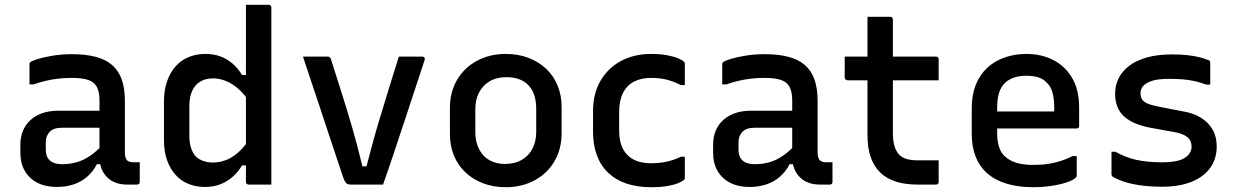

<svg xmlns="http://www.w3.org/2000/svg" viewBox="-20 -770 5150 801"><path d="M501 -348Q501 -321 501 -294.5Q501 -268 501 -240.5Q501 -213 501 -186Q501 -159 501 -134Q501 -122 503.5 -114Q506 -106 510 -101Q515 -97 521.5 -95Q528 -93 537 -93Q539 -93 541.5 -93Q544 -93 547 -93H563Q563 -72 563 -52Q563 -32 563 -11Q563 -6 560 -3Q557 0 552 0Q547 0 533.5 0Q520 0 510 0Q484 0 463.5 -7.5Q443 -15 427.5 -30Q412 -45 403.5 -66.5Q395 -88 395 -116Q395 -150 395 -185.5Q395 -221 395 -255Q395 -271 395 -287Q395 -303 395 -319Q395 -335 395 -351Q395 -387 384 -407.5Q373 -428 348 -436.5Q323 -445 279 -445Q250 -445 223.5 -442Q197 -439 171.5 -433Q146 -427 120 -418H103Q103 -439 103 -460Q103 -481 103 -501Q103 -505 104 -507Q105 -509 106 -510Q112 -516 138 -524Q164 -532 201.5 -538Q239 -544 279 -544Q337 -544 379 -533Q421 -522 448 -498.5Q475 -475 488 -438Q501 -401 501 -348ZM171 -145Q171 -116 188 -100.5Q205 -85 239 -85Q271 -85 299.5 -93Q328 -101 356 -120Q384 -139 414 -172V-85H384Q369 -55 344.5 -33.5Q320 -12 288 -1Q256 10 217 10Q170 10 136 -7.5Q102 -25 83.5 -57Q65 -89 65 -133V-166Q65 -199 76 -225Q87 -251 107.5 -269.5Q128 -288 157 -298Q186 -308 222 -308Q257 -308 290 -308Q323 -308 354.5 -308Q386 -308 417 -308Q425 -308 429.5 -296Q434 -284 435 -267.5Q436 -251 436 -237Q400 -237 369 -237Q338 -237 306.5 -237Q275 -237 239 -237Q221 -237 208.5 -233Q196 -229 187 -220Q180 -212 175.5 -201.5Q171 -191 171 -177Z M837 -545Q872 -545 900 -534.5Q928 -524 950.5 -504.5Q973 -485 990 -457H1021V-345Q987 -395 948 -419Q909 -443 868 -443Q838 -443 816 -430Q794 -417 782 -391.5Q770 -366 770 -329V-202Q770 -173 777.5 -151.5Q785 -130 797 -117Q810 -105 828 -98.5Q846 -92 868 -92Q895 -92 921 -101.5Q947 -111 972.5 -133Q998 -155 1021 -190V-80H990Q973 -52 949.5 -31.5Q926 -11 897.5 -0.5Q869 10 835 10Q797 10 765.5 -3Q734 -16 711.5 -41.5Q689 -67 676.5 -103Q664 -139 664 -185V-346Q664 -393 676.5 -429.5Q689 -466 711.5 -492Q734 -518 766 -531.5Q798 -545 837 -545ZM1101 -750Q1105 -750 1107 -748.5Q1109 -747 1110.5 -745Q1112 -743 1112 -739Q1112 -663 1112 -584.5Q1112 -506 1112 -428Q1112 -350 1112 -274.5Q1112 -199 1112 -128Q1112 -92 1112 -60Q1112 -28 1112 0Q1101 0 1089 0Q1077 0 1065 0Q1053 0 1041 0Q1029 0 1017 0Q1014 0 1011.5 -1.5Q1009 -3 1007.5 -5Q1006 -7 1006 -11Q1006 -91 1006 -171Q1006 -251 1006 -330.5Q1006 -410 1006 -490Q1006 -570 1006 -650Q1006 -675 1006 -700Q1006 -725 1006 -750Q1018 -750 1030 -750Q1042 -750 1054 -750Q1066 -750 1078 -750Q1090 -750 1101 -750Z M1347 -534Q1351 -534 1353.5 -532.5Q1356 -531 1358 -528.5Q1360 -526 1361 -522Q1382 -455 1404 -386.5Q1426 -318 1448 -242.5Q1470 -167 1492 -76H1509Q1523 -130 1536.5 -179.5Q1550 -229 1564 -274.5Q1578 -320 1591 -363.5Q1604 -407 1617.5 -449.5Q1631 -492 1644 -534Q1668 -534 1692.5 -534Q1717 -534 1741 -534Q1746 -534 1748.5 -532Q1751 -530 1752 -526.5Q1753 -523 1751 -518Q1730 -454 1708.5 -389Q1687 -324 1665.5 -259Q1644 -194 1622.5 -129.5Q1601 -65 1578 0Q1543 0 1508 0Q1473 0 1443 0Q1435 0 1429.5 -2.5Q1424 -5 1420 -11.5Q1416 -18 1411 -32Q1396 -78 1379.5 -126.5Q1363 -175 1346.5 -225.5Q1330 -276 1313 -327Q1296 -378 1278.5 -430Q1261 -482 1244 -534Q1270 -534 1295.5 -534Q1321 -534 1347 -534Z M2090 -545Q2142 -545 2185 -528.5Q2228 -512 2259 -482.5Q2290 -453 2306.5 -412.5Q2323 -372 2323 -323V-215Q2323 -148 2293 -97Q2263 -46 2210 -17.5Q2157 11 2090 11Q2038 11 1995 -5.5Q1952 -22 1921 -51.5Q1890 -81 1873.5 -121.5Q1857 -162 1857 -211V-319Q1857 -386 1887 -437Q1917 -488 1970 -516.5Q2023 -545 2090 -545ZM2094 -448Q2052 -448 2023 -431Q1994 -414 1978.5 -384Q1963 -354 1963 -315V-218Q1963 -187 1972.5 -162Q1982 -137 1999 -119Q2014 -104 2036.5 -95Q2059 -86 2086 -86Q2128 -86 2157.5 -103.5Q2187 -121 2202 -151Q2217 -181 2217 -219V-316Q2217 -349 2208.5 -374Q2200 -399 2183 -416Q2167 -432 2144.5 -440Q2122 -448 2094 -448Z M2697 -545Q2735 -545 2763.5 -539.5Q2792 -534 2809.5 -526.5Q2827 -519 2833 -513Q2836 -510 2836.5 -508Q2837 -506 2837 -502Q2837 -481 2837 -459Q2837 -437 2837 -415H2820Q2796 -428 2766 -436.5Q2736 -445 2696 -445Q2655 -445 2625 -429.5Q2595 -414 2579 -382Q2563 -350 2563 -302V-226Q2563 -191 2572 -165Q2581 -139 2599 -122Q2616 -105 2640.5 -97Q2665 -89 2696 -89Q2724 -89 2745.5 -92.5Q2767 -96 2785.5 -102Q2804 -108 2820 -116H2837Q2837 -94 2837 -72Q2837 -50 2837 -28Q2837 -26 2836.5 -24Q2836 -22 2834 -20Q2828 -14 2810.5 -6.5Q2793 1 2764.5 6Q2736 11 2697 11Q2639 11 2594 -4Q2549 -19 2517.5 -49Q2486 -79 2470 -122.5Q2454 -166 2454 -221V-305Q2454 -380 2485.5 -433.5Q2517 -487 2571.5 -516Q2626 -545 2697 -545Z M3391 -348Q3391 -321 3391 -294.5Q3391 -268 3391 -240.5Q3391 -213 3391 -186Q3391 -159 3391 -134Q3391 -122 3393.5 -114Q3396 -106 3400 -101Q3405 -97 3411.5 -95Q3418 -93 3427 -93Q3429 -93 3431.5 -93Q3434 -93 3437 -93H3453Q3453 -72 3453 -52Q3453 -32 3453 -11Q3453 -6 3450 -3Q3447 0 3442 0Q3437 0 3423.5 0Q3410 0 3400 0Q3374 0 3353.5 -7.5Q3333 -15 3317.5 -30Q3302 -45 3293.5 -66.5Q3285 -88 3285 -116Q3285 -150 3285 -185.5Q3285 -221 3285 -255Q3285 -271 3285 -287Q3285 -303 3285 -319Q3285 -335 3285 -351Q3285 -387 3274 -407.5Q3263 -428 3238 -436.5Q3213 -445 3169 -445Q3140 -445 3113.5 -442Q3087 -439 3061.5 -433Q3036 -427 3010 -418H2993Q2993 -439 2993 -460Q2993 -481 2993 -501Q2993 -505 2994 -507Q2995 -509 2996 -510Q3002 -516 3028 -524Q3054 -532 3091.5 -538Q3129 -544 3169 -544Q3227 -544 3269 -533Q3311 -522 3338 -498.5Q3365 -475 3378 -438Q3391 -401 3391 -348ZM3061 -145Q3061 -116 3078 -100.5Q3095 -85 3129 -85Q3161 -85 3189.5 -93Q3218 -101 3246 -120Q3274 -139 3304 -172V-85H3274Q3259 -55 3234.5 -33.5Q3210 -12 3178 -1Q3146 10 3107 10Q3060 10 3026 -7.5Q2992 -25 2973.5 -57Q2955 -89 2955 -133V-166Q2955 -199 2966 -225Q2977 -251 2997.5 -269.5Q3018 -288 3047 -298Q3076 -308 3112 -308Q3147 -308 3180 -308Q3213 -308 3244.5 -308Q3276 -308 3307 -308Q3315 -308 3319.5 -296Q3324 -284 3325 -267.5Q3326 -251 3326 -237Q3290 -237 3259 -237Q3228 -237 3196.5 -237Q3165 -237 3129 -237Q3111 -237 3098.5 -233Q3086 -229 3077 -220Q3070 -212 3065.5 -201.5Q3061 -191 3061 -177Z M3504 -534H3884Q3890 -534 3893 -531Q3896 -528 3896 -523Q3896 -507 3896 -493Q3896 -479 3896 -465Q3896 -451 3896 -435H3516Q3514 -435 3511.5 -436Q3509 -437 3507.5 -438.5Q3506 -440 3505 -442Q3504 -444 3504 -446Q3504 -462 3504 -476Q3504 -490 3504 -504Q3504 -518 3504 -534ZM3896 -101Q3896 -78 3896 -55.5Q3896 -33 3896 -11Q3896 -6 3893 -3Q3890 0 3885 0Q3875 0 3865.5 0Q3856 0 3846 0Q3836 0 3826.5 0Q3817 0 3807 0Q3757 0 3718.5 -12Q3680 -24 3653.5 -49Q3627 -74 3613 -113Q3599 -152 3599 -206Q3599 -255 3599 -304Q3599 -353 3599 -401.5Q3599 -450 3599 -499Q3599 -548 3599 -597Q3599 -623 3599 -648.5Q3599 -674 3599 -700Q3623 -700 3647 -700Q3671 -700 3694 -700Q3697 -700 3699.5 -698.5Q3702 -697 3703.5 -694.5Q3705 -692 3705 -689Q3705 -630 3705 -571Q3705 -512 3705 -452.5Q3705 -393 3705 -334Q3705 -275 3705 -216Q3705 -182 3712 -159.5Q3719 -137 3733 -123Q3746 -111 3765 -106Q3784 -101 3811 -101Q3823 -101 3835 -101Q3847 -101 3859 -101Q3871 -101 3883 -101Z M4262 -545Q4325 -545 4374.5 -519.5Q4424 -494 4453 -444.5Q4482 -395 4482 -321V-244Q4482 -241 4480.5 -238.5Q4479 -236 4477 -235Q4475 -234 4471 -234H4221Q4205 -234 4188 -234Q4171 -234 4154 -234H4120L4111 -305H4378Q4378 -310 4378 -314.5Q4378 -319 4378 -323Q4378 -359 4370.5 -385Q4363 -411 4346 -426Q4332 -441 4311 -447.5Q4290 -454 4262 -454Q4203 -454 4171.5 -423Q4140 -392 4140 -321V-211Q4140 -191 4143.5 -174Q4147 -157 4153.5 -143Q4160 -129 4171 -119Q4190 -100 4220 -91Q4250 -82 4291 -82Q4327 -82 4354.5 -86.5Q4382 -91 4407 -99Q4432 -107 4455 -119H4472Q4472 -98 4472 -77.5Q4472 -57 4472 -37Q4472 -35 4471 -33Q4470 -31 4468 -29Q4457 -18 4430 -9Q4403 0 4366 5.5Q4329 11 4290 11Q4227 11 4178.5 -4Q4130 -19 4098 -47.5Q4066 -76 4050 -117Q4034 -158 4034 -211V-319Q4034 -374 4051 -416.5Q4068 -459 4099 -487.5Q4130 -516 4172 -530.5Q4214 -545 4262 -545Z M4827 -93Q4895 -93 4923 -111.5Q4951 -130 4951 -158Q4951 -174 4944 -186Q4937 -198 4920 -206.5Q4903 -215 4874 -220L4774 -238Q4725 -248 4693.5 -266.5Q4662 -285 4647 -313Q4632 -341 4632 -378Q4632 -415 4647.5 -445Q4663 -475 4693 -497Q4723 -519 4767 -531Q4811 -543 4869 -543Q4904 -543 4932 -540Q4960 -537 4981 -532Q5002 -527 5016 -521Q5023 -519 5025.5 -517Q5028 -515 5028.5 -511.5Q5029 -508 5029 -502Q5029 -485 5029 -461.5Q5029 -438 5029 -417H5013Q4988 -426 4964 -431.5Q4940 -437 4914 -439Q4888 -441 4857 -441Q4813 -441 4787 -433Q4761 -425 4749.5 -411.5Q4738 -398 4738 -381Q4738 -366 4744.5 -355.5Q4751 -345 4767.5 -338Q4784 -331 4814 -325L4912 -306Q4957 -299 4989 -279.5Q5021 -260 5038.5 -230Q5056 -200 5056 -159Q5056 -108 5029 -70Q5002 -32 4951 -11.5Q4900 9 4828 9Q4792 9 4761 6Q4730 3 4704.5 -2.5Q4679 -8 4659 -15.5Q4639 -23 4624 -32Q4620 -34 4618.5 -36.5Q4617 -39 4617 -45Q4617 -64 4617 -89Q4617 -114 4617 -137H4633Q4655 -125 4676.5 -116.5Q4698 -108 4721 -103Q4744 -98 4770.5 -95.5Q4797 -93 4827 -93Z"/></svg>

Font: Recursive Medium
Style: Regular
Weight: 500
Version: Version 1.085